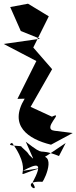

<svg xmlns="http://www.w3.org/2000/svg" viewBox="-45 -722 412 1035"><path d="M250 -17C175 -25 307 -127 235 -93L120 -146L236 -349L129 -472L119 -435L218 -634L106 -702L10 -684L67 -555L171 -513L-25 -485L151 -393L49 -189L88 -190C0 -45 106 28 230 58L347 -5ZM78 199C157 157 190 150 130 263C181 336 49 250 184 258C197 244 279 66 120 137C191 129 127 173 309 49L273 119C144 68 211 132 94 42L135 135C88 93 131 123 70 69C84 62 -25 68 20 48C159 239 -19 240 174 184Z"/></svg>

Font: Asimov Silicon
Style: Regular
Weight: 400
Designer: Google
Version: Version 2.000980; 2014